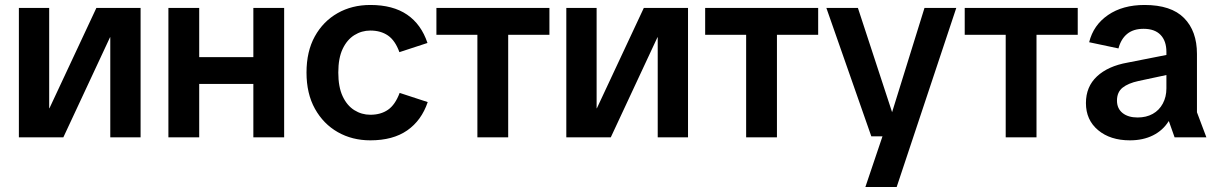

<svg xmlns="http://www.w3.org/2000/svg" viewBox="-20 -553 4898 773"><path d="M56 0V-521H178V-117H179L368 -521H546V0H424V-403H423L235 0Z M1000 0V-521H1124V0ZM658 0V-521H782V0ZM735 -215V-323H1046V-215Z M1471 12Q1398 12 1340 -21Q1282 -54 1248 -115Q1214 -176 1214 -261Q1214 -346 1247.5 -406.5Q1281 -467 1339 -500Q1397 -533 1471 -533Q1562 -533 1619 -494Q1676 -455 1701 -380L1588 -343Q1571 -390 1542 -410Q1513 -430 1471 -430Q1436 -430 1406.5 -411.5Q1377 -393 1359.5 -356Q1342 -319 1342 -261Q1342 -203 1359.5 -165.5Q1377 -128 1406.5 -109.5Q1436 -91 1471 -91Q1513 -91 1542 -111Q1571 -131 1589 -179L1702 -142Q1677 -68 1619.5 -28Q1562 12 1471 12Z M1902 0V-492H2026V0ZM1737 -413V-521H2192V-413Z M2260 0V-521H2382V-117H2383L2572 -521H2750V0H2628V-403H2627L2439 0Z M2984 0V-492H3108V0ZM2819 -413V-521H3274V-413Z M3464 200 3543 -34 3560 -64 3702 -521H3830L3590 200ZM3488 -4 3307 -521H3434L3575 -91H3610L3602 -4Z M4029 0V-492H4153V0ZM3864 -413V-521H4319V-413Z M4529 12Q4450 12 4401 -29Q4352 -70 4352 -138Q4352 -204 4396.5 -245.5Q4441 -287 4520 -301L4723 -341V-261L4564 -227Q4522 -218 4499.5 -200Q4477 -182 4477 -148Q4477 -116 4499.5 -98Q4522 -80 4560 -80Q4595 -80 4621 -94.5Q4647 -109 4661.5 -136Q4676 -163 4676 -197V-344Q4676 -388 4652.5 -412.5Q4629 -437 4584 -437Q4543 -437 4518 -416.5Q4493 -396 4483 -358L4365 -383Q4382 -452 4441 -492.5Q4500 -533 4588 -533Q4695 -533 4747 -480.5Q4799 -428 4799 -336V-101L4837 0H4709L4686 -65H4685Q4662 -28 4622 -8Q4582 12 4529 12Z"/></svg>

Font: TikTok Sans 24pt SemiBold
Style: Regular
Weight: 600
Version: Version 4.000